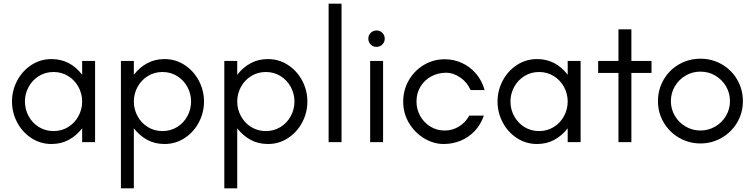

<svg xmlns="http://www.w3.org/2000/svg" viewBox="-20 -770 4084 1040"><path d="M45 -220Q45 -280 73 -333Q101 -386 150 -418Q199 -450 259 -450Q360 -450 425 -365V-440H495V0H425V-75Q394 -35 352.5 -12.5Q311 10 259 10Q199 10 150 -22Q101 -54 73 -107Q45 -160 45 -220ZM425 -220Q425 -262 405 -299Q385 -336 349.5 -358Q314 -380 270 -380Q226 -380 190.5 -358Q155 -336 135 -299Q115 -262 115 -220Q115 -178 135 -141Q155 -104 190.5 -82Q226 -60 270 -60Q314 -60 349.5 -82Q385 -104 405 -141Q425 -178 425 -220Z M635 -440H705V-365Q736 -405 777.5 -427.5Q819 -450 871 -450Q931 -450 980 -418Q1029 -386 1057 -333Q1085 -280 1085 -220Q1085 -160 1057 -107Q1029 -54 980 -22Q931 10 871 10Q819 10 777.5 -12.5Q736 -35 705 -75V250H635ZM1015 -220Q1015 -262 995 -299Q975 -336 939.5 -358Q904 -380 860 -380Q816 -380 780.5 -358Q745 -336 725 -299Q705 -262 705 -220Q705 -178 725 -141Q745 -104 780.5 -82Q816 -60 860 -60Q904 -60 939.5 -82Q975 -104 995 -141Q1015 -178 1015 -220Z M1195 -440H1265V-365Q1296 -405 1337.5 -427.5Q1379 -450 1431 -450Q1491 -450 1540 -418Q1589 -386 1617 -333Q1645 -280 1645 -220Q1645 -160 1617 -107Q1589 -54 1540 -22Q1491 10 1431 10Q1379 10 1337.5 -12.5Q1296 -35 1265 -75V250H1195ZM1575 -220Q1575 -262 1555 -299Q1535 -336 1499.5 -358Q1464 -380 1420 -380Q1376 -380 1340.5 -358Q1305 -336 1285 -299Q1265 -262 1265 -220Q1265 -178 1285 -141Q1305 -104 1340.5 -82Q1376 -60 1420 -60Q1464 -60 1499.5 -82Q1535 -104 1555 -141Q1575 -178 1575 -220Z M1760 -750H1830V0H1760Z M1985 -440H2055V0H1985ZM1975 -561Q1975 -579 1988 -592Q2001 -605 2020 -605Q2038 -605 2051 -592Q2064 -579 2064 -561Q2064 -542 2051 -529Q2038 -516 2020 -516Q2001 -516 1988 -529Q1975 -542 1975 -561Z M2164 -220Q2164 -282 2194 -334.5Q2224 -387 2275.5 -418Q2327 -449 2389 -449Q2438 -449 2482 -429Q2526 -409 2558.5 -371Q2591 -333 2605 -282H2529Q2511 -324 2473.5 -350Q2436 -376 2396 -376Q2353 -376 2316.5 -356.5Q2280 -337 2258 -301.5Q2236 -266 2236 -220Q2236 -178 2256 -142Q2276 -106 2311 -84.5Q2346 -63 2389 -63Q2431 -63 2466.5 -85Q2502 -107 2522 -144H2601Q2584 -95 2551.5 -60.5Q2519 -26 2475.5 -8Q2432 10 2383 10Q2329 10 2278.5 -20Q2228 -50 2196 -102.5Q2164 -155 2164 -220Z M2675 -220Q2675 -280 2703 -333Q2731 -386 2780 -418Q2829 -450 2889 -450Q2990 -450 3055 -365V-440H3125V0H3055V-75Q3024 -35 2982.5 -12.5Q2941 10 2889 10Q2829 10 2780 -22Q2731 -54 2703 -107Q2675 -160 2675 -220ZM3055 -220Q3055 -262 3035 -299Q3015 -336 2979.5 -358Q2944 -380 2900 -380Q2856 -380 2820.5 -358Q2785 -336 2765 -299Q2745 -262 2745 -220Q2745 -178 2765 -141Q2785 -104 2820.5 -82Q2856 -60 2900 -60Q2944 -60 2979.5 -82Q3015 -104 3035 -141Q3055 -178 3055 -220Z M3330 -375H3220V-440H3330V-611H3400V-440H3509V-375H3400V0H3330Z M3544 -222Q3544 -285 3574.5 -338Q3605 -391 3658 -421.5Q3711 -452 3774 -452Q3837 -452 3890 -421.5Q3943 -391 3973.5 -338Q4004 -285 4004 -222Q4004 -159 3973 -106.5Q3942 -54 3889 -23.5Q3836 7 3774 7Q3712 7 3659 -23.5Q3606 -54 3575 -106.5Q3544 -159 3544 -222ZM3934 -222Q3934 -266 3912.5 -302.5Q3891 -339 3854.5 -360.5Q3818 -382 3774 -382Q3730 -382 3693.5 -360.5Q3657 -339 3635.5 -302.5Q3614 -266 3614 -222Q3614 -179 3635.5 -142.5Q3657 -106 3694 -84.5Q3731 -63 3774 -63Q3817 -63 3854 -84.5Q3891 -106 3912.5 -142.5Q3934 -179 3934 -222Z"/></svg>

Font: Teachers[wght]
Style: Regular
Weight: 400
Designer: Alfredo Marco Pradil & Chank Diesel
Version: Version 1.000;Glyphs 3.1.2 (3151)